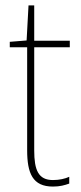

<svg xmlns="http://www.w3.org/2000/svg" viewBox="-20 -677 297 707"><path d="M175 -14C121 -14 106 -51 106 -123V-503H237V-527H106V-657H85L78 -528L16 -523V-503H80V-124C80 -39 100 10 175 10C201 10 218 5 235 -1V-26C220 -19 199 -14 175 -14Z"/></svg>

Font: Noto Sans Oriya Cond Thin
Style: Regular
Weight: 100
Width: 3
Designer: Amélie Bonet and Sol Matas
Foundry: Google LLC
Version: Version 2.006